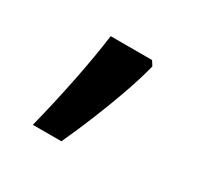

<svg xmlns="http://www.w3.org/2000/svg" viewBox="-68 -193 400 390"><g transform="rotate(30 131.5 1.5)"><path d="M190 -116 197 -105Q188 -70 174.5 -32Q161 6 145.5 44Q130 82 113 119H46Q61 60 73.5 -2Q86 -64 93 -116Z"/></g></svg>

Font: lkorean05
Style: Book
Weight: 400
Designer: Jelle Bosma - Monotype Design Team
Foundry: Monotype Imaging Inc.
Version: Version 2.003